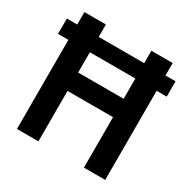

<svg xmlns="http://www.w3.org/2000/svg" viewBox="-155 -831 964 976"><g transform="rotate(30 327.0 -343.0)"><path d="M68 0V-523H7V-613H68V-686H194V-613H461V-686H586V-613H645V-523H586V0H461V-296H194V0ZM194 -404H461V-523H194Z"/></g></svg>

Font: Archivo SemiCondensed SemiBold
Style: Regular
Weight: 600
Width: 4
Designer: Hector Gatti
Foundry: Omnibus-Type
Version: Version 2.001; ttfautohint (v1.8.3)